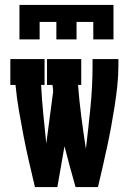

<svg xmlns="http://www.w3.org/2000/svg" viewBox="-20 -760 540 780"><path d="M59 -600V-740H441V-600H359V-671H291V-600H209V-671H141V-600ZM122 0Q110 -51 98 -102.5Q86 -154 76 -206Q66 -258 57 -310Q48 -362 43 -415H22V-520H161V-415H147Q150 -355 156 -295.5Q162 -236 168 -177L196 -388Q196 -395 195 -401.5Q194 -408 193 -415H171V-520H310V-415H297Q302 -350 310.5 -284.5Q319 -219 329 -155Q339 -239 347.5 -324Q356 -409 356 -494V-520H461V-494Q461 -452 456.5 -410.5Q452 -369 445.5 -327.5Q439 -286 431.5 -245Q424 -204 415 -163Q406 -122 397 -81.5Q388 -41 378 0H287Q275 -41 264 -82.5Q253 -124 242 -166L213 0Z"/></svg>

Font: Iosevka Curly Slab Extrabold
Style: Regular
Weight: 800
Monospace: yes
Designer: Belleve Invis
Foundry: Belleve Invis
Version: Version 22.1.2; ttfautohint (v1.8.4)